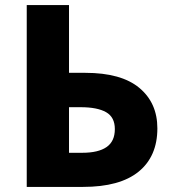

<svg xmlns="http://www.w3.org/2000/svg" viewBox="-20 -734 679 754"><path d="M85 -714H251V-448H315Q456 -448 527 -389Q598 -330 598 -230Q598 -120 524.5 -60Q451 0 306 0H85ZM303 -134Q366 -134 398.5 -156.5Q431 -179 431 -227Q431 -274 396.5 -293.5Q362 -313 297 -313H251V-134Z"/></svg>

Font: Noto Sans UI ExtraBold
Style: Regular
Weight: 800
Designer: Monotype Design Team
Foundry: Monotype Imaging Inc.
Version: Version 1.001